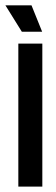

<svg xmlns="http://www.w3.org/2000/svg" viewBox="-25 -689 207 709"><path d="M42.7 -528H131.3V0H42.7ZM130.7 -571.7 91.3 -669.3H-5L55.7 -571.7Z"/></svg>

Font: Bricolage Grotesque 96pt Condensed ExBd
Style: Regular
Weight: 800
Width: 3
Designer: Mathieu Triay
Foundry: Atelier Triay
Version: Version 1.001;Glyphs 3.2 (3207)